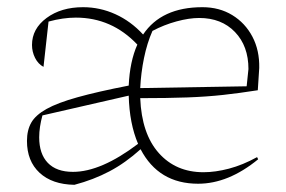

<svg xmlns="http://www.w3.org/2000/svg" viewBox="-20 -505 796 534"><path d="M187 9Q125 8 90 -24.5Q55 -57 55 -113Q55 -143 67 -164Q79 -185 109.5 -202Q140 -219 195.5 -234.5Q251 -250 338 -267Q341 -334 362 -381Q291 -456 191 -456Q155 -456 115 -445L101 -319Q86 -327 77.5 -344Q69 -361 69 -380Q69 -425 109.5 -455Q150 -485 211 -485Q258 -485 301 -465.5Q344 -446 378 -409Q429 -485 543 -485Q590 -485 626 -463Q662 -441 682 -403Q702 -365 701 -316L697 -254Q646 -246 600.5 -241Q555 -236 500.5 -234Q446 -232 370 -232Q374 -133 421.5 -79.5Q469 -26 546 -26Q579 -26 617 -36Q655 -46 695 -68L698 -62Q615 6 531 6Q421 6 371 -90Q329 -52 284.5 -28.5Q240 -5 187 9ZM404 -419Q389 -385 380.5 -343.5Q372 -302 370 -260L666 -265L671 -313Q671 -377 633.5 -416Q596 -455 534 -455Q506 -455 471 -445.5Q436 -436 404 -419ZM89 -123Q89 -77 113 -52Q137 -27 183 -27Q261 -27 364 -105Q340 -161 338 -239L98 -184Q89 -151 89 -123Z"/></svg>

Font: Piazzolla Thin
Style: Regular
Weight: 100
Designer: Juan Pablo del Peral
Foundry: Huerta Tipografica
Version: Version 1.330